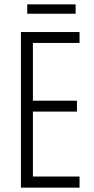

<svg xmlns="http://www.w3.org/2000/svg" viewBox="-20 -861 432 881"><path d="M327 -841H105V-798H327ZM345 0V-51H131V-349H333V-399H131V-664H345V-714H76V0Z"/></svg>

Font: Noto Sans Georgian ExtraCondensed Light
Style: Regular
Weight: 300
Width: 2
Designer: Monotype Design Team, Akaki Razmadze
Foundry: Google LLC
Version: Version 2.005